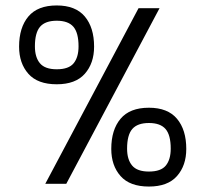

<svg xmlns="http://www.w3.org/2000/svg" viewBox="-20 -674 753 704"><path d="M188 -365Q118 -365 84 -403.5Q50 -442 50 -503Q50 -573 84 -613.5Q118 -654 188 -654Q257 -654 291 -613.5Q325 -573 325 -503Q325 -442 291 -403.5Q257 -365 188 -365ZM146 0 488 -644H565L223 0ZM188 -420Q232 -420 250 -442Q268 -464 268 -504Q268 -554 249 -576Q230 -598 188 -598Q146 -598 127 -576Q108 -554 108 -504Q108 -464 126.5 -442Q145 -420 188 -420ZM526 10Q456 10 422 -28.5Q388 -67 388 -128Q388 -198 422 -238.5Q456 -279 526 -279Q595 -279 629 -238.5Q663 -198 663 -128Q663 -67 629 -28.5Q595 10 526 10ZM526 -45Q570 -45 588 -67Q606 -89 606 -129Q606 -179 587 -201Q568 -223 526 -223Q484 -223 465 -201Q446 -179 446 -129Q446 -89 464.5 -67Q483 -45 526 -45Z"/></svg>

Font: Kanit Light
Style: Regular
Weight: 300
Designer: Katatrad Team
Foundry: CadsonDemak
Version: Version 2.000; ttfautohint (v1.8.3)